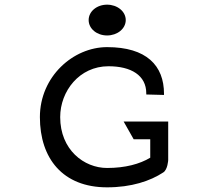

<svg xmlns="http://www.w3.org/2000/svg" viewBox="-20 -792 870 823"><path d="M439 -640C483 -640 519 -669 519 -706C519 -743 483 -772 439 -772C395 -772 360 -743 360 -706C360 -669 395 -640 439 -640ZM510 -271 553 -195H624V-116C579 -89 517 -72 439 -72C340 -72 238 -150 238 -290C238 -401 320 -508 445 -508C542 -508 607 -469 607 -392V-387L683 -385V-390C683 -511 608 -590 439 -590C294 -590 151 -464 151 -290C151 -113 249 11 439 11C543 11 624 -16 680 -53C699 -65 701 -106 701 -106V-107V-271Z"/></svg>

Font: Charger Monospace
Style: Regular
Weight: 400
Designer: Jasper
Foundry: Cannot Into Space Fonts
Version: Version 0.980